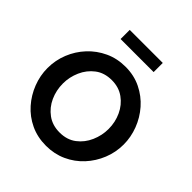

<svg xmlns="http://www.w3.org/2000/svg" viewBox="-238 -1064 1232 1232"><g transform="rotate(45 378.0 -448.0)"><path d="M377 5Q299 5 235.5 -25Q172 -55 126.5 -106.5Q81 -158 56 -222.5Q31 -287 31 -355Q31 -426 57 -490.5Q83 -555 130 -605.5Q177 -656 240.5 -685.5Q304 -715 380 -715Q457 -715 520.5 -684Q584 -653 629.5 -601Q675 -549 699.5 -484.5Q724 -420 724 -353Q724 -283 698 -218.5Q672 -154 625.5 -103.5Q579 -53 515.5 -24Q452 5 377 5ZM171 -355Q171 -293 195.5 -239Q220 -185 266.5 -151Q313 -117 378 -117Q445 -117 491 -152Q537 -187 561 -242Q585 -297 585 -355Q585 -417 560 -471Q535 -525 488.5 -558.5Q442 -592 378 -592Q311 -592 265 -557Q219 -522 195 -467.5Q171 -413 171 -355ZM231 -818V-901H531V-818Z"/></g></svg>

Font: Raleway
Style: Bold
Weight: 700
Designer: Matt McInerney, Pablo Impallari, Rodrigo Fuenzalida
Foundry: Matt McInerney, Pablo Impallari, Rodrigo Fuenzalida
Version: Version 4.026